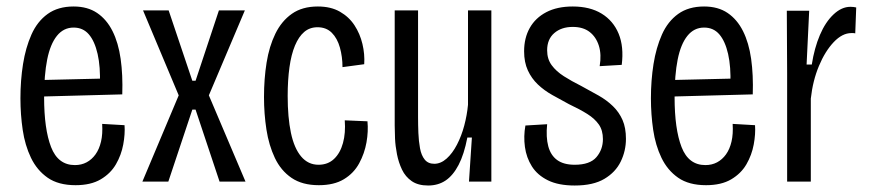

<svg xmlns="http://www.w3.org/2000/svg" viewBox="-20 -560 2680 592"><path d="M213 11Q160 11 127 -12Q94 -35 75.5 -73.5Q57 -112 50 -159.5Q43 -207 43 -257Q43 -312 51 -362.5Q59 -413 77 -453.5Q95 -494 127 -517Q159 -540 207 -540Q250 -540 279.5 -520Q309 -500 327 -464Q345 -428 352 -378.5Q359 -329 357 -269L95 -262V-313L308 -318L288 -299Q290 -354 281 -393.5Q272 -433 254 -454Q236 -475 207 -475Q176 -475 155.5 -449.5Q135 -424 125.5 -376.5Q116 -329 116 -260Q116 -162 137.5 -106.5Q159 -51 211 -51Q231 -51 247 -59.5Q263 -68 274.5 -84Q286 -100 291.5 -123.5Q297 -147 295 -178L364 -174Q366 -147 360 -114.5Q354 -82 337.5 -53.5Q321 -25 290.5 -7Q260 11 213 11Z M419 0 531 -266 421 -528H500L573 -311H583L655 -528H735L624 -266L737 0H657L583 -222H573L499 0Z M963 11Q912 11 879 -11.5Q846 -34 827.5 -73Q809 -112 801.5 -160.5Q794 -209 794 -261Q794 -317 802 -367Q810 -417 829 -456Q848 -495 880 -517.5Q912 -540 960 -540Q1000 -540 1028 -524Q1056 -508 1073 -482Q1090 -456 1097.5 -424.5Q1105 -393 1103 -362L1036 -353Q1036 -385 1028 -413.5Q1020 -442 1003 -459Q986 -476 959 -476Q935 -476 918 -461.5Q901 -447 889.5 -419.5Q878 -392 872.5 -352.5Q867 -313 867 -264Q867 -198 877 -150.5Q887 -103 908.5 -77.5Q930 -52 962 -52Q991 -52 1010 -70Q1029 -88 1037.5 -119Q1046 -150 1043 -189L1113 -186Q1116 -155 1110 -121Q1104 -87 1087.5 -56.5Q1071 -26 1040.5 -7.5Q1010 11 963 11Z M1300 12Q1269 12 1249.5 -1.5Q1230 -15 1219.5 -37Q1209 -59 1204 -84.5Q1199 -110 1198 -133Q1197 -156 1197 -173V-528H1269V-199Q1269 -175 1270 -150Q1271 -125 1275 -103Q1279 -81 1289.5 -68Q1300 -55 1319 -55Q1339 -55 1357 -71Q1375 -87 1389 -114Q1403 -141 1411.5 -173Q1420 -205 1423 -237V-528H1495V-200V0H1426L1435 -136H1421Q1411 -84 1394 -51.5Q1377 -19 1354 -3.5Q1331 12 1300 12Z M1752 12Q1702 12 1669.5 -4Q1637 -20 1620 -47Q1603 -74 1598.5 -107Q1594 -140 1600 -173L1667 -177Q1663 -137 1670.5 -109Q1678 -81 1698 -66.5Q1718 -52 1752 -52Q1799 -52 1819 -75.5Q1839 -99 1839 -131Q1839 -158 1826.5 -176Q1814 -194 1791 -208.5Q1768 -223 1734 -239Q1708 -253 1683 -267Q1658 -281 1638.5 -299.5Q1619 -318 1607.5 -343Q1596 -368 1596 -402Q1596 -443 1613.5 -474Q1631 -505 1664.5 -522.5Q1698 -540 1746 -540Q1799 -540 1835 -518Q1871 -496 1887.5 -456Q1904 -416 1897 -360L1829 -356Q1835 -392 1826.5 -419Q1818 -446 1798 -461.5Q1778 -477 1746 -477Q1711 -477 1689 -458Q1667 -439 1667 -405Q1667 -378 1681 -359Q1695 -340 1718.5 -325Q1742 -310 1772 -295Q1800 -280 1825.5 -265.5Q1851 -251 1870 -232.5Q1889 -214 1899.5 -190Q1910 -166 1910 -132Q1910 -95 1894 -62Q1878 -29 1843.5 -8.5Q1809 12 1752 12Z M2157 11Q2104 11 2071 -12Q2038 -35 2019.5 -73.5Q2001 -112 1994 -159.5Q1987 -207 1987 -257Q1987 -312 1995 -362.5Q2003 -413 2021 -453.5Q2039 -494 2071 -517Q2103 -540 2151 -540Q2194 -540 2223.5 -520Q2253 -500 2271 -464Q2289 -428 2296 -378.5Q2303 -329 2301 -269L2039 -262V-313L2252 -318L2232 -299Q2234 -354 2225 -393.5Q2216 -433 2198 -454Q2180 -475 2151 -475Q2120 -475 2099.5 -449.5Q2079 -424 2069.5 -376.5Q2060 -329 2060 -260Q2060 -162 2081.5 -106.5Q2103 -51 2155 -51Q2175 -51 2191 -59.5Q2207 -68 2218.5 -84Q2230 -100 2235.5 -123.5Q2241 -147 2239 -178L2308 -174Q2310 -147 2304 -114.5Q2298 -82 2281.5 -53.5Q2265 -25 2234.5 -7Q2204 11 2157 11Z M2407 0V-335L2406 -527H2475L2467 -361H2483Q2491 -412 2508 -452Q2525 -492 2550 -515.5Q2575 -539 2602 -539Q2607 -539 2611.5 -538.5Q2616 -538 2620 -537L2617 -457Q2614 -458 2610.5 -458Q2607 -458 2605 -458Q2577 -458 2550.5 -430Q2524 -402 2505 -356.5Q2486 -311 2480 -256V0Z"/></svg>

Font: Bricolage Grotesque Condensed Light
Style: Regular
Weight: 300
Width: 3
Designer: Mathieu Triay
Foundry: Atelier Triay
Version: Version 1.000;gftools[0.9.30]